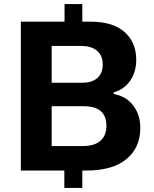

<svg xmlns="http://www.w3.org/2000/svg" viewBox="-20 -835 754 940"><path d="M82 0V-729H296V-815H383V-729H423Q532 -729 589.5 -678.5Q647 -628 647 -542Q647 -484 618 -441Q589 -398 537 -383V-375Q599 -363 633 -317.5Q667 -272 667 -209Q667 -112 599 -56Q531 0 402 0H383V85H295V0ZM385 -120Q443 -120 472 -146Q501 -172 501 -219Q501 -315 390 -315H233V-120ZM383 -430Q432 -430 457.5 -454Q483 -478 483 -519Q483 -563 455 -586.5Q427 -610 379 -610H233V-430Z"/></svg>

Font: Mona Sans
Style: Bold
Weight: 700
Designer: Deni Anggara
Foundry: GitHub
Version: Version 2.000;Glyphs 3.2.3 (3260)